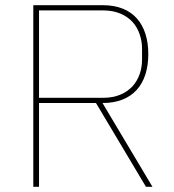

<svg xmlns="http://www.w3.org/2000/svg" viewBox="-20 -718 670 738"><path d="M130 0H108V-698H376C491 -698 550 -625 550 -510C550 -395 491 -322 374 -322L566 0H541L349 -322H130ZM376 -342C428 -342 465 -360 490 -387C514 -414 526 -450 526 -489V-531C526 -568 514 -606 490 -633C465 -660 428 -678 376 -678H130V-342Z"/></svg>

Font: Plexus Sans Thin
Style: Regular
Weight: 250
Version: Version 2.001;PS 002.001;hotconv 1.0.70;makeotf.lib2.5.58329